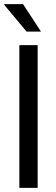

<svg xmlns="http://www.w3.org/2000/svg" viewBox="-23 -903 271 923"><path d="M-3 -880 -2 -883H88L174 -751H105ZM70 -686H158V0H70Z"/></svg>

Font: Archivo Narrow
Style: Regular
Weight: 400
Designer: Hector Gatti
Foundry: Omnibus-Type
Version: Version 1.003